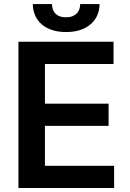

<svg xmlns="http://www.w3.org/2000/svg" viewBox="-20 -935 648 955"><path d="M547.6 0H71.7V-727.3H544.7V-616.8H203.5V-419.4H520.2V-308.9H203.5V-110.4H547.6ZM308.6 -775.6Q269.2 -775.6 238.5 -785.9Q207.7 -796.2 186.8 -814.5Q165.8 -832.7 154.7 -858.3Q143.5 -883.9 143.1 -914.8H238.6Q238.6 -902.7 242 -891Q245.4 -879.3 253.6 -869.9Q261.7 -860.4 275.2 -854.8Q288.7 -849.1 308.6 -849.1Q326.7 -849.1 340 -854.2Q353.3 -859.4 361.9 -868.3Q370.4 -877.1 374.6 -889.2Q378.9 -901.3 378.9 -914.8H475.1Q475.1 -852.6 430 -813.9Q385.3 -775.6 308.6 -775.6Z"/></svg>

Font: Linik Sans SemiBold
Style: Regular
Weight: 600
Designer: Fonts by Rasmus Andersson / Changes by Cristiano Sobral with parts from Marc Monis
Foundry: rsms
Version: Version 3.020; ttfautohint (v1.6)